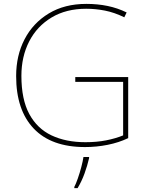

<svg xmlns="http://www.w3.org/2000/svg" viewBox="-20 -746 760 987"><path d="M367 -350H639V-36Q591 -13 533.5 -1.5Q476 10 417 10Q244 10 153.5 -85Q63 -180 63 -355Q63 -461 106.5 -544.5Q150 -628 231 -677Q312 -726 424 -726Q481 -726 532.5 -715.5Q584 -705 631 -682L619 -657Q568 -682 519.5 -691.5Q471 -701 423 -701Q320 -701 245 -656Q170 -611 130 -533Q90 -455 90 -356Q90 -235 130.5 -160Q171 -85 245 -50Q319 -15 419 -15Q477 -15 525.5 -24.5Q574 -34 613 -50V-325H367ZM438 67Q429 106 414.5 146Q400 186 379 221H362V215Q370 200 380 171.5Q390 143 398 112.5Q406 82 409 61H438Z"/></svg>

Font: Noto Sans Myanmar UI Thin
Style: Regular
Weight: 100
Designer: Monotype Design Team
Foundry: Monotype Imaging Inc.
Version: Version 2.103; ttfautohint (v1.8.4.7-5d5b)